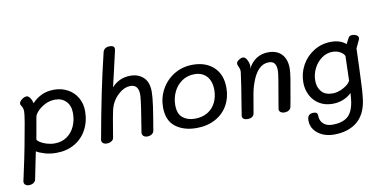

<svg xmlns="http://www.w3.org/2000/svg" viewBox="-106 -1056 3131 1578"><g transform="rotate(-10 1460.0 -267.5)"><path d="M585 -296Q585 -210 548.5 -142Q512 -74 446 -36Q380 2 294 2Q239 2 193 -12.5Q147 -27 129 -40L123 -12Q91 151 83 185Q80 203 64.5 213.5Q49 224 26 224Q7 224 -4 215Q-15 206 -15 191Q-15 184 -14 181Q-10 163 -6.5 148.5Q-3 134 -1 122Q26 0 45 -100Q91 -338 91 -378Q91 -408 77 -428Q76 -430 72.5 -435Q69 -440 69 -447Q69 -464 90.5 -481Q112 -498 131 -498Q143 -498 152 -489Q170 -470 180 -432Q207 -465 254 -489Q301 -513 365 -513Q425 -513 475.5 -486Q526 -459 555.5 -409.5Q585 -360 585 -296ZM484 -296Q484 -359 449 -395Q414 -431 359 -431Q313 -431 274 -411Q235 -391 210.5 -364.5Q186 -338 183 -320L150 -135Q152 -125 173.5 -111Q195 -97 227.5 -87Q260 -77 293 -77Q352 -77 395 -106.5Q438 -136 461 -186Q484 -236 484 -296Z M1152 -358Q1152 -314 1141 -237Q1130 -160 1109 -39Q1106 -22 1090.5 -11.5Q1075 -1 1054 -1Q1032 -1 1020 -13Q1008 -25 1011 -44L1017 -80Q1049 -271 1054 -336Q1060 -434 987 -434Q938 -434 892.5 -395Q847 -356 827 -307Q818 -286 811.5 -256.5Q805 -227 799 -192.5Q793 -158 791 -145L773 -38Q770 -22 753.5 -12Q737 -2 716 -2Q695 -2 683 -12.5Q671 -23 673 -39Q708 -236 747 -426Q776 -567 818 -742Q822 -763 837 -774Q852 -785 875 -785Q915 -785 915 -757Q915 -750 914 -746Q907 -714 869 -550Q859 -510 845 -448Q908 -517 1000 -517Q1068 -517 1110 -477Q1152 -437 1152 -358Z M1221 -214Q1221 -295 1259.5 -364.5Q1298 -434 1366.5 -475.5Q1435 -517 1522 -517Q1630 -517 1696 -455.5Q1762 -394 1762 -283Q1762 -202 1725.5 -137Q1689 -72 1621 -35.5Q1553 1 1464 1Q1357 1 1289 -51.5Q1221 -104 1221 -214ZM1661 -283Q1661 -355 1624 -396.5Q1587 -438 1522 -438Q1463 -438 1417.5 -407Q1372 -376 1347.5 -324.5Q1323 -273 1323 -214Q1323 -142 1362.5 -109.5Q1402 -77 1464 -77Q1526 -77 1570.5 -104Q1615 -131 1638 -178Q1661 -225 1661 -283Z M2302 -349Q2302 -321 2293.5 -267Q2285 -213 2267 -114Q2268 -117 2253 -38Q2250 -20 2235 -10Q2220 0 2198 0Q2175 0 2163 -11Q2151 -22 2154 -38L2175 -162Q2187 -229 2195 -279.5Q2203 -330 2203 -349Q2203 -389 2188 -408.5Q2173 -428 2140 -428Q2092 -428 2056 -390.5Q2020 -353 1996 -284Q1978 -234 1969 -176Q1962 -138 1945 -36Q1942 -18 1927.5 -8.5Q1913 1 1890 1Q1866 1 1854.5 -9.5Q1843 -20 1846 -36L1858 -111Q1889 -297 1900 -384Q1901 -389 1901 -398Q1901 -409 1896.5 -421Q1892 -433 1886 -447Q1885 -450 1884 -453.5Q1883 -457 1883 -462Q1883 -477 1902.5 -490.5Q1922 -504 1938 -504Q1956 -504 1969 -482Q1976 -471 1982 -451Q1988 -431 1986 -421L1982 -403Q2039 -510 2152 -510Q2222 -510 2262 -468Q2302 -426 2302 -349Z M2906 -497Q2906 -491 2903 -483Q2888 -454 2871 -415L2866 -268Q2864 -235 2862 -171Q2859 -64 2849 14Q2831 134 2757.5 192Q2684 250 2568 250Q2514 250 2471 230.5Q2428 211 2403.5 177Q2379 143 2379 101Q2379 72 2391.5 58Q2404 44 2432 44Q2465 44 2465 73Q2465 117 2493 142.5Q2521 168 2569 168Q2646 168 2691 134.5Q2736 101 2751 15Q2755 -7 2759 -63Q2731 -35 2690 -18Q2649 -1 2599 -1Q2536 -1 2489 -30Q2442 -59 2417 -108Q2392 -157 2392 -215Q2392 -293 2429 -359.5Q2466 -426 2531 -465.5Q2596 -505 2674 -505Q2717 -505 2748.5 -493Q2780 -481 2797 -464Q2815 -500 2823 -513Q2833 -530 2857 -530Q2875 -530 2890.5 -521Q2906 -512 2906 -497ZM2765 -165 2771 -369Q2765 -388 2737 -405Q2709 -422 2671 -422Q2622 -422 2580.5 -392Q2539 -362 2515 -314Q2491 -266 2491 -213Q2491 -157 2522 -121Q2553 -85 2615 -85Q2659 -85 2705.5 -110.5Q2752 -136 2765 -165Z"/></g></svg>

Font: Mali Medium
Style: Italic
Weight: 500
Italic angle: -10°
Version: Version 1.000; ttfautohint (v1.6)